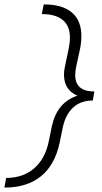

<svg xmlns="http://www.w3.org/2000/svg" viewBox="-54 -731 464 873"><path d="M288 -390Q288 -315 375 -315L368 -274Q314 -274 279.5 -243Q245 -212 232 -154L217 -81Q195 20 131.5 71Q68 122 -34 122L-26 78Q50 78 100 35.5Q150 -7 167 -85L182 -158Q206 -266 298 -296Q237 -322 237 -391Q237 -412 243 -437L258 -508Q264 -537 264 -560Q264 -613 231.5 -640Q199 -667 136 -667L145 -711Q229 -711 272.5 -674.5Q316 -638 316 -567Q316 -536 309 -504L293 -431Q288 -406 288 -390Z"/></svg>

Font: Ysabeau Infant Semilight
Style: Italic
Weight: 300
Italic angle: -12°
Designer: Christian Thalmann (Catharsis Fonts)
Version: Version 0.003